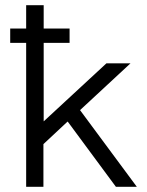

<svg xmlns="http://www.w3.org/2000/svg" viewBox="-20 -714 561 734"><path d="M19 -550V-605H80V-694H147V-605H246V-550H147V-250L387 -472H479L286 -293L503 0H423L239 -249H238L146 -163V0H80V-550Z"/></svg>

Font: Coval
Style: ExtraLight
Weight: 250
Foundry: Context Ltd
Version: Version 001.000